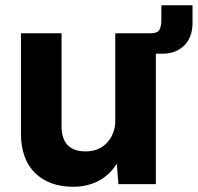

<svg xmlns="http://www.w3.org/2000/svg" viewBox="-20 -703 755 733"><path d="M260 10Q167 10 113.5 -43Q60 -96 60 -193V-576H215V-222Q215 -125 307 -125Q355 -125 385.5 -155Q416 -185 420 -233V-576H575V0H432L426 -78Q397 -33 354.5 -11.5Q312 10 260 10ZM500 -576H555Q581 -576 588.5 -589Q596 -602 596 -627V-683H715V-616Q715 -561 683.5 -529.5Q652 -498 600 -498H500Z"/></svg>

Font: BDO Grotesk
Style: Bold
Weight: 700
Designer: Deni Anggara
Foundry: Lokal Container
Version: Version 2.000